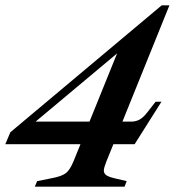

<svg xmlns="http://www.w3.org/2000/svg" viewBox="-28 -703 658 723"><path d="M558 -320H580L479 -160H399L373 -96Q363 -71 363 -61Q363 -50 372 -43.5Q381 -37 402 -32L449 -21L441 0H103L112 -21L167 -32Q205 -39 220.5 -51.5Q236 -64 249 -96L275 -160H-8L11 -205L581 -683H610L433 -245H465Q484 -245 498 -253Q512 -261 526 -279ZM309 -245 413 -502 106 -245Z"/></svg>

Font: Ibarra Real Nova SemiBold
Style: Italic
Weight: 600
Italic angle: -22°
Designer: Jose Maria Ribagorda & Octavio Pardo
Foundry: Octavio Pardo
Version: Version 1.014